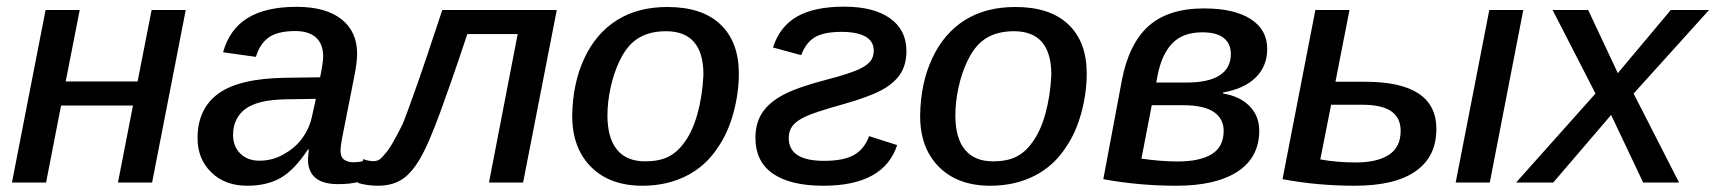

<svg xmlns="http://www.w3.org/2000/svg" viewBox="-20 -559 5254 588"><path d="M167 -235.8 121.1 0H16.6L119.6 -528.3H224.1L181.2 -309.6H401.4L444.3 -528.3H548.8L445.8 0H341.3L387.2 -235.8Z M1015.1 4.9Q968.8 4.9 946 -14.4Q923.3 -33.7 923.3 -69.8Q923.3 -78.1 924.3 -85.9Q925.3 -93.8 925.8 -101.1H922.9Q882.3 -39.1 840.1 -14.6Q797.9 9.8 737.3 9.8Q668.9 9.8 627 -31.2Q585 -72.3 585 -135.7Q585 -226.1 648.9 -272.5Q712.9 -318.8 853.5 -320.8L960.4 -322.3Q969.7 -368.7 969.7 -384.8Q969.7 -424.8 947.5 -444.3Q925.3 -463.9 884.3 -463.9Q830.1 -463.9 802.7 -444.1Q775.4 -424.3 763.7 -384.8L663.1 -398.9Q683.1 -470.2 739 -504.2Q794.9 -538.1 888.2 -538.1Q977.5 -538.1 1025.6 -500.2Q1073.7 -462.4 1073.7 -394Q1073.7 -366.7 1063.5 -317.4L1027.8 -136.7Q1022.9 -112.8 1022.9 -96.7Q1022.9 -77.6 1034.2 -69.8Q1045.4 -62 1062.5 -62Q1077.1 -62 1091.8 -65.4L1085 -3.9Q1067.4 1.5 1050 3.2Q1032.7 4.9 1015.1 4.9ZM693.8 -146Q693.8 -110.4 716.1 -88.6Q738.3 -66.9 774.4 -66.9Q818.8 -66.9 855 -90.3Q886.2 -108.4 907 -137.5Q927.7 -166.5 935.1 -200.7L947.3 -256.3L856.4 -254.9Q808.1 -253.9 778.3 -246.1Q748.5 -238.3 731 -225.1Q713.9 -212.4 703.9 -192.6Q693.8 -172.9 693.8 -146Z M1264.2 -69.3Q1242.2 -32.7 1218.3 -14.6Q1201.7 -2 1181.6 3.9Q1161.6 9.8 1136.7 9.8Q1119.1 9.8 1102.3 7.1Q1085.4 4.4 1075.7 1L1092.3 -71.8Q1108.4 -65.4 1125 -65.4Q1131.8 -65.4 1139.2 -68.8Q1146.5 -72.3 1156.7 -85Q1167.5 -96.2 1181.2 -119.1Q1194.8 -142.1 1213.9 -180.7Q1219.7 -195.3 1227.1 -215.3Q1234.4 -235.4 1243.7 -261.2Q1260.7 -308.1 1283.2 -374.5Q1305.7 -440.9 1334.5 -528.3H1685.1L1582 0H1477.5L1565.4 -454.6H1411.1Q1384.3 -373.5 1363.5 -314.2Q1342.8 -254.9 1328.6 -216.3Q1310.5 -167 1294.7 -130.4Q1278.8 -93.8 1264.2 -69.3Z M2242.7 -333.5Q2242.7 -274.4 2226.3 -213.9Q2210 -153.3 2179.2 -108.4Q2141.6 -50.3 2082 -20.3Q2022.5 9.8 1947.3 9.8Q1847.7 9.8 1790 -47.9Q1732.4 -105.5 1732.4 -204.6Q1733.9 -304.7 1769.5 -380.4Q1805.2 -457 1869.4 -497.3Q1933.6 -537.6 2023.9 -537.6Q2130.4 -537.6 2186.5 -484.1Q2242.7 -430.7 2242.7 -333.5ZM2134.3 -330.1Q2134.3 -463.4 2019.5 -463.4Q1957.5 -463.4 1919.9 -431.2Q1895 -409.7 1877.2 -372.1Q1859.4 -334.5 1849.9 -290.5Q1840.3 -246.6 1840.3 -205.6Q1840.3 -136.2 1869.6 -100.6Q1898.9 -64.9 1955.6 -64.9Q1998.5 -64.9 2026.1 -78.6Q2053.7 -92.3 2074.2 -120.6Q2100.1 -153.8 2115.7 -209.5Q2131.3 -265.1 2134.3 -330.1Z M2557.1 -461.4Q2504.4 -461.4 2476.6 -445.6Q2448.7 -429.7 2433.6 -390.1L2347.2 -413.6Q2368.2 -478.5 2421.4 -508.5Q2474.6 -538.6 2564.5 -538.6Q2655.8 -538.6 2705.8 -502.9Q2755.9 -467.3 2755.9 -402.8Q2755.9 -361.8 2738 -333.7Q2720.2 -305.7 2682.1 -284.2Q2643.1 -262.7 2560.5 -239.3Q2471.7 -214.4 2446.3 -201.7Q2419.9 -189.5 2407.7 -174.1Q2395.5 -158.7 2395.5 -136.2Q2395.5 -66.4 2503.9 -66.4Q2563 -66.4 2595 -84.2Q2627 -102.1 2641.6 -142.1L2727.5 -114.7Q2687 9.8 2501.5 9.8Q2400.9 9.8 2347.2 -27.1Q2293.5 -64 2293.5 -137.2Q2293.5 -182.1 2314.5 -213.9Q2335.4 -245.6 2378.7 -268.6Q2421.9 -291.5 2507.8 -314Q2543.5 -323.2 2567.9 -331.1Q2592.3 -338.9 2608.4 -345.7Q2634.3 -357.9 2645 -370.8Q2655.8 -383.8 2655.8 -404.3Q2655.8 -432.6 2630.4 -447Q2605 -461.4 2557.1 -461.4Z M3308.1 -333.5Q3308.1 -274.4 3291.7 -213.9Q3275.4 -153.3 3244.6 -108.4Q3207 -50.3 3147.5 -20.3Q3087.9 9.8 3012.7 9.8Q2913.1 9.8 2855.5 -47.9Q2797.9 -105.5 2797.9 -204.6Q2799.3 -304.7 2835 -380.4Q2870.6 -457 2934.8 -497.3Q2999 -537.6 3089.4 -537.6Q3195.8 -537.6 3252 -484.1Q3308.1 -430.7 3308.1 -333.5ZM3199.7 -330.1Q3199.7 -463.4 3085 -463.4Q3022.9 -463.4 2985.4 -431.2Q2960.4 -409.7 2942.6 -372.1Q2924.8 -334.5 2915.3 -290.5Q2905.8 -246.6 2905.8 -205.6Q2905.8 -136.2 2935.1 -100.6Q2964.4 -64.9 3021 -64.9Q3064 -64.9 3091.6 -78.6Q3119.1 -92.3 3139.6 -120.6Q3165.5 -153.8 3181.2 -209.5Q3196.8 -265.1 3199.7 -330.1Z M3860.8 -409.2Q3860.8 -356.4 3825.7 -321.8Q3790.5 -287.1 3726.1 -275.9L3725.6 -272.5Q3776.4 -264.6 3806.4 -234.4Q3836.4 -204.1 3836.4 -159.2Q3836.4 -77.1 3770.3 -33.7Q3704.1 9.8 3582.5 9.8Q3467.3 9.8 3358.9 -10.3L3415.5 -312Q3437 -424.8 3497.3 -479Q3557.6 -533.2 3667.5 -533.2Q3759.3 -533.2 3810.1 -500.7Q3860.8 -468.3 3860.8 -409.2ZM3613.8 -306.2Q3681.2 -306.2 3715.3 -328.4Q3749.5 -350.6 3749.5 -393.6Q3749.5 -425.3 3727.8 -442.6Q3706.1 -460 3662.1 -460Q3602.5 -460 3570.1 -426.3Q3537.6 -392.6 3524.9 -327.1L3521 -306.2ZM3475.6 -73.2Q3535.2 -64.5 3586.9 -64.5Q3654.3 -64.5 3690.9 -86.9Q3727.5 -109.4 3727.5 -158.2Q3727.5 -195.3 3697.3 -216.1Q3667 -236.8 3603 -236.8H3507.3Z M4645 -528.3 4542.5 0H4438L4541 -528.3ZM4378.9 -164.1Q4378.9 -79.1 4315.4 -34.7Q4252 9.8 4128.9 9.8Q4014.2 9.8 3907.7 -10.3L4008.3 -528.3H4112.8L4069.8 -308.6H4161.1Q4270 -308.6 4324.5 -272.5Q4378.9 -236.3 4378.9 -164.1ZM4023.4 -70.8Q4073.7 -61.5 4132.3 -61.5Q4197.8 -61.5 4233.6 -85Q4269.5 -108.4 4269.5 -158.2Q4269.5 -198.2 4240.7 -218.3Q4211.9 -238.3 4149.9 -238.3H4056.6Z M4914.1 -207 4736.8 0H4623L4866.2 -272.5L4734.9 -528.3H4843.8L4934.6 -335L5096.7 -528.3H5213.9L4982.9 -272.5L5122.1 0H5012.2Z"/></svg>

Font: Arimo Medium
Style: Italic
Weight: 500
Italic angle: -12°
Designer: Steve Matteson
Foundry: Monotype Imaging Inc.
Version: Version 1.33